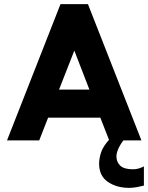

<svg xmlns="http://www.w3.org/2000/svg" viewBox="-20 -680 717 930"><path d="M509 0 466 -110H213L170 0H14L273 -660H406L665 0ZM266 -246H413L340 -435ZM606 230Q545 230 502.5 201Q460 172 460 112Q460 90 469 60Q478 30 511 -6H582Q562 20 553 41Q544 62 544 77Q544 105 562.5 122.5Q581 140 624 140Q640 140 654 135.5Q668 131 677 126V219Q665 222 645 226Q625 230 606 230Z"/></svg>

Font: Lil Grotesk Black
Style: Regular
Weight: 900
Designer: Bastien Sozeau
Foundry: NBR — Bastien Sozeau
Version: Version 3.003; ttfautohint (v1.8.4.7-5d5b);gftools[0.9.33]